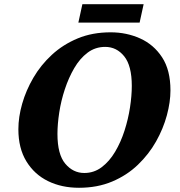

<svg xmlns="http://www.w3.org/2000/svg" viewBox="-20 -878 852 909"><path d="M354 11Q272 11 207.5 -20.5Q143 -52 105 -114Q67 -176 67 -266Q67 -324 85 -387Q103 -450 138 -510Q173 -570 225.5 -618.5Q278 -667 347.5 -696Q417 -725 504 -725Q579 -725 643.5 -696Q708 -667 747.5 -606.5Q787 -546 787 -450Q787 -395 770 -332Q753 -269 719 -208.5Q685 -148 633 -98Q581 -48 511 -18.5Q441 11 354 11ZM379 -59Q425 -59 461.5 -86.5Q498 -114 525 -159.5Q552 -205 569.5 -259.5Q587 -314 595.5 -369.5Q604 -425 604 -471Q604 -567 568 -611.5Q532 -656 478 -656Q431 -656 394.5 -628.5Q358 -601 331.5 -555.5Q305 -510 287 -455.5Q269 -401 260.5 -345.5Q252 -290 252 -244Q252 -147 289 -103Q326 -59 379 -59ZM351 -771 370 -858H660L641 -771Z"/></svg>

Font: Noto Serif ExtraBold
Style: Italic
Weight: 800
Italic angle: -12°
Designer: Monotype Design Team
Foundry: Monotype Imaging Inc.
Version: Version 2.013